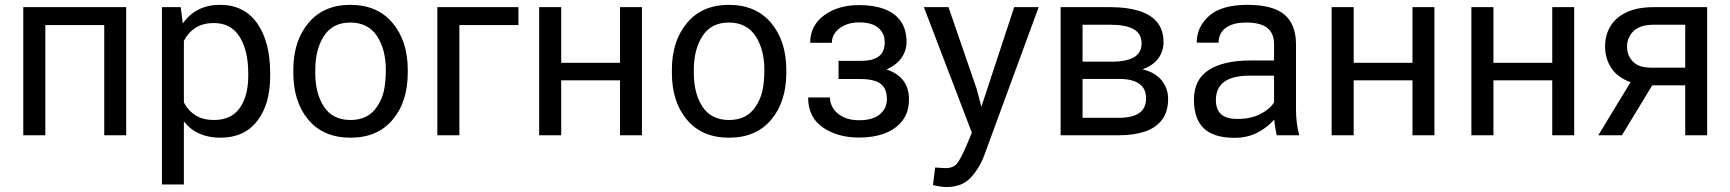

<svg xmlns="http://www.w3.org/2000/svg" viewBox="-20 -558 7138 792"><path d="M500.5 0H410V-454.5H167V0H76V-528.5H500.5Z M738.5 203H648V-528.5H725.5L734 -461Q787.5 -538 888 -538Q987.5 -538 1041 -461.8Q1094.5 -385.5 1094.5 -255V-244.5Q1094.5 -127.5 1041 -58.8Q987.5 10 889.5 10Q792 10 740 -55.5L738.5 -55ZM862.5 -63Q934 -63 969 -112.5Q1004 -162 1004 -244.5V-255Q1004 -348.5 968.8 -405.8Q933.5 -463 861.5 -463Q777.5 -463 738.5 -389.5V-135Q758.5 -99 788.8 -81Q819 -63 862.5 -63Z M1426 10Q1314.5 10 1252.2 -63.8Q1190 -137.5 1190 -258V-269.5Q1190 -389 1252.5 -463.5Q1315 -538 1425 -538Q1536.5 -538 1599.2 -463.5Q1662 -389 1662 -269.5V-258Q1662 -138 1599.5 -64Q1537 10 1426 10ZM1426 -63Q1498.5 -63 1535 -117.5Q1556 -148.5 1563.8 -184.5Q1571.5 -220.5 1571.5 -269.5Q1571.5 -354.5 1534.8 -409.8Q1498 -465 1425 -465Q1352.5 -465 1316.5 -409.8Q1280.5 -354.5 1280.5 -269.5V-258Q1280.5 -171.5 1316.8 -117.2Q1353 -63 1426 -63Z M1875 0H1784V-528.5H2118.5V-454.5H1875Z M2628 0H2537.5V-226.5H2295V0H2204V-528.5H2295V-299H2537.5V-528.5H2628Z M2987.5 10Q2876 10 2813.8 -63.8Q2751.5 -137.5 2751.5 -258V-269.5Q2751.5 -389 2814 -463.5Q2876.5 -538 2986.5 -538Q3098 -538 3160.8 -463.5Q3223.5 -389 3223.5 -269.5V-258Q3223.5 -138 3161 -64Q3098.5 10 2987.5 10ZM2987.5 -63Q3060 -63 3096.5 -117.5Q3117.5 -148.5 3125.2 -184.5Q3133 -220.5 3133 -269.5Q3133 -354.5 3096.2 -409.8Q3059.5 -465 2986.5 -465Q2914 -465 2878 -409.8Q2842 -354.5 2842 -269.5V-258Q2842 -171.5 2878.2 -117.2Q2914.5 -63 2987.5 -63Z M3523.5 9.5Q3436 9.5 3374.8 -32Q3313.5 -73.5 3313.5 -156H3403.5Q3403.5 -131 3417.8 -109.5Q3432 -88 3459 -75Q3486 -62 3523.5 -62Q3581.5 -62 3610 -87Q3638.5 -112 3638.5 -148.5Q3638.5 -192.5 3612.8 -212.2Q3587 -232 3529.5 -232H3439V-307H3529.5Q3581.5 -307 3605.5 -325.8Q3629.5 -344.5 3629.5 -384.5Q3629.5 -419.5 3603.8 -442.5Q3578 -465.5 3523.5 -465.5Q3475.5 -465.5 3443.5 -441.5Q3411.5 -417.5 3411.5 -381.5H3322Q3322 -452.5 3379.5 -494.8Q3437 -537 3523.5 -537Q3583.5 -537 3627.5 -520.8Q3671.5 -504.5 3695.5 -470.5Q3719.5 -436.5 3719.5 -384.5Q3719.5 -349.5 3699 -319.8Q3678.5 -290 3637 -271.5Q3729.5 -240.5 3729.5 -148.5Q3729.5 -96 3703 -61Q3676.5 -26 3630.2 -8.2Q3584 9.5 3523.5 9.5Z M3884 213.5Q3872.5 213.5 3855.2 210.8Q3838 208 3828.5 205.5L3837.5 133L3879.5 135.5Q3912.5 135.5 3927.5 116.8Q3942.5 98 3965 46.5L3989 -10.5L3791 -528.5H3892.5L4009 -190.5L4027.5 -120H4029L4163.5 -528.5H4264.5L4040.5 81.5Q4020.5 135.5 3984.5 174.5Q3948.5 213.5 3884 213.5Z M4568 -303.5Q4627.5 -304 4658.2 -322.2Q4689 -340.5 4689 -379Q4689 -419 4656.5 -437.5Q4624 -456 4561 -456H4445.5V-303.5ZM4595 -72Q4708 -72 4707.5 -152V-152.5Q4707.5 -232.5 4595 -232.5H4445.5V-72ZM4595 0H4355V-528.5H4561Q4628.5 -528.5 4677.5 -513.5Q4726.5 -498.5 4753 -466.5Q4779.5 -434.5 4779.5 -383.5Q4779.5 -346.5 4758.2 -317.5Q4737 -288.5 4695 -273V-271.5Q4747 -258.5 4772.8 -225.2Q4798.5 -192 4798.5 -150Q4798.5 -97.5 4773.5 -64.2Q4748.5 -31 4703 -15.5Q4657.5 0 4595 0Z M5073 10.5Q4986 10.5 4945.5 -28.8Q4905 -68 4905 -146.5Q4905 -230 4966 -269.2Q5027 -308.5 5138 -308.5H5235.5V-375.5Q5235.5 -420 5208 -442.5Q5180.5 -465 5121 -465Q5081 -465 5055.5 -454Q5030 -443 5018.2 -424.2Q5006.5 -405.5 5006.5 -382H4916.5Q4916.5 -447 4967.5 -492.5Q5018.5 -538 5126 -538Q5230.5 -538 5278.2 -497.8Q5326 -457.5 5326 -374.5V-106.5Q5326 -48.5 5339.5 0H5246.5Q5238 -38 5236.5 -65Q5208.5 -32.5 5167 -11Q5125.5 10.5 5073 10.5ZM5086.5 -67.5Q5139.5 -67.5 5178.8 -87.5Q5218 -107.5 5235.5 -135.5V-246H5135Q4995.5 -246 4995.5 -145Q4995.5 -67.5 5082 -67.5Z M5897 0H5806.5V-226.5H5564V0H5473V-528.5H5564V-299H5806.5V-528.5H5897Z M6473.5 0H6383V-226.5H6140.5V0H6049.5V-528.5H6140.5V-299H6383V-528.5H6473.5Z M6931.5 -279V-456H6801.5Q6746 -456 6718.8 -430Q6691.5 -404 6691.5 -366Q6691.5 -329 6715.8 -304Q6740 -279 6790 -279ZM7022 0H6931.5V-206H6795.5L6670.5 0H6573L6706 -219Q6652 -238.5 6626.5 -277.5Q6601 -316.5 6601 -367Q6601 -413 6623 -449.8Q6645 -486.5 6689.8 -507.5Q6734.5 -528.5 6801.5 -528.5H7022Z"/></svg>

Font: Roberto Sans
Style: Regular
Weight: 400
Designer: Google (font) & Cristiano Sobral (main changes)
Version: Version 1.500; ttfautohint (v1.8.4.7-5d5b-dirty)